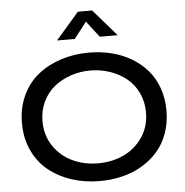

<svg xmlns="http://www.w3.org/2000/svg" viewBox="-61 -1003 1033 1072"><g transform="rotate(-5 455.0 -466.5)"><path d="M455.1 -883.8 384.8 -793H285.2L415 -942.9H495.1L625 -793H524.9ZM455.1 -710Q521 -710 581.3 -695.3Q641.6 -680.7 692.4 -650.6Q743.2 -620.6 780.5 -578.1Q817.9 -535.6 838.9 -477.1Q859.9 -418.5 859.9 -350.1Q859.9 -281.7 838.9 -223.1Q817.9 -164.6 780.5 -122.1Q743.2 -79.6 692.4 -49.6Q641.6 -19.5 581.3 -4.9Q521 9.8 455.1 9.8Q372.1 9.8 299.1 -13.9Q226.1 -37.6 170.4 -82Q114.7 -126.5 82.3 -195.6Q49.8 -264.6 49.8 -350.1Q49.8 -435.5 82.3 -504.6Q114.7 -573.7 170.4 -618.2Q226.1 -662.6 299.1 -686.3Q372.1 -710 455.1 -710ZM165 -350.1Q165 -271 206.1 -210.7Q247.1 -150.4 312.3 -120.1Q377.4 -89.8 455.1 -89.8Q532.7 -89.8 597.9 -120.1Q663.1 -150.4 704.1 -210.7Q745.1 -271 745.1 -350.1Q745.1 -409.7 721.4 -459.5Q697.8 -509.3 657.5 -541.7Q617.2 -574.2 564.9 -592Q512.7 -609.9 455.1 -609.9Q397.5 -609.9 345.2 -592Q293 -574.2 252.7 -541.7Q212.4 -509.3 188.7 -459.5Q165 -409.7 165 -350.1Z"/></g></svg>

Font: Copperplate Sans CC Heavy
Style: Regular
Weight: 400
Designer: indestructible type*
Foundry: Cowboy Collective
Version: Version 1.000